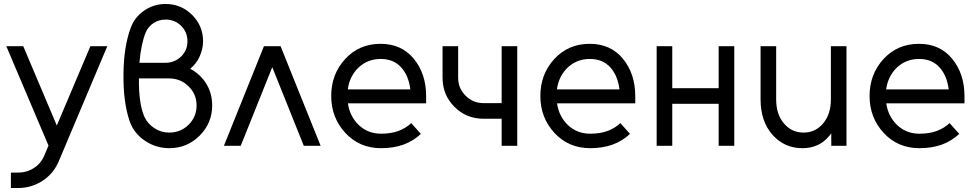

<svg xmlns="http://www.w3.org/2000/svg" viewBox="-20 -732 4897 964"><path d="M11.7 -500 223.5 -1 202.3 49.2Q185.3 89.3 150.5 111.5Q114.8 134.5 71.3 134.5H34.7V212H71.3Q137.7 212 193.2 175.8Q247.8 140.7 274.2 79.7L518.7 -500H433.8L265.2 -101.8L96.8 -500Z M811.3 -712Q752 -712 703.8 -678.8Q654.7 -644.8 635.7 -590.7Q601.2 -497 600 -359.5Q599 -290.2 606.7 -231.5Q614.3 -172.8 630.5 -124.7Q651.5 -63.2 707.2 -25.7Q762.8 12 829.7 12Q919 12 982.2 -50.8Q1045.3 -113.8 1045.3 -202.3Q1045.3 -264.8 1014.7 -313.3Q985.3 -359.8 935.3 -386.7Q950 -399.3 961.5 -413.8Q973 -428.2 981.3 -446Q990 -464.8 994.8 -484.6Q999.5 -504.3 999.5 -525.2Q999.5 -602.7 944.5 -657.3Q889.7 -712 811.3 -712ZM811.3 -633.7Q857.8 -633.7 889.5 -602.2Q921.2 -570.7 921.2 -524.8Q921.2 -479.2 889 -448Q856.7 -416.7 810 -416.7H680Q684 -464.5 692.2 -503.6Q700.5 -542.7 711.8 -569.7Q718.2 -584.2 727.7 -595.6Q737.2 -607 750.8 -616.2Q777.5 -633.7 811.3 -633.7ZM677.5 -338.3H828.3Q886.2 -338.3 926.5 -298.8Q967 -259.3 967 -202.7Q967 -145.8 927.2 -106Q887.2 -66.3 829.7 -66.3Q788.5 -66.3 755.3 -88.3Q738.8 -99.2 726.2 -113.3Q713.5 -127.5 705.5 -144.8Q676 -210.2 677.5 -338.3Z M1104.2 0 1305.2 -500H1388.8L1589.8 0H1505.3L1347 -394.7L1188.7 0Z M2119.5 -213.3V-249Q2119.5 -362.2 2057.2 -437.5Q1995.7 -512 1890.8 -512Q1783.5 -512 1713.3 -436Q1643 -359.8 1643 -250Q1643 -141.2 1714.2 -64.2Q1785.2 12 1893.2 12Q1955.8 12 2005.3 -5.8Q2054.8 -23.7 2093.2 -59.8L2044.8 -113.8Q2016.5 -87.7 1979.7 -74.2Q1942.8 -60.7 1893.2 -60.7Q1827.3 -60.7 1781.2 -104.3Q1736 -148.2 1726.8 -213.3ZM1891.5 -436Q1956 -436 1994 -394Q2031.7 -352.5 2040.2 -283.3H1726.2Q1735.3 -349.8 1780.3 -393Q1826.2 -436 1891.5 -436Z M2202 -500V-341.7Q2202 -256 2261 -196.3Q2320.8 -135.8 2407.8 -135.8H2498.7V0H2577V-500H2498.7V-214.2H2407.8Q2355 -214.2 2317.7 -251.5Q2280.3 -288.8 2280.3 -341.7V-500Z M3169.5 -213.3V-249Q3169.5 -362.2 3107.2 -437.5Q3045.7 -512 2940.8 -512Q2833.5 -512 2763.3 -436Q2693 -359.8 2693 -250Q2693 -141.2 2764.2 -64.2Q2835.2 12 2943.2 12Q3005.8 12 3055.3 -5.8Q3104.8 -23.7 3143.2 -59.8L3094.8 -113.8Q3066.5 -87.7 3029.7 -74.2Q2992.8 -60.7 2943.2 -60.7Q2877.3 -60.7 2831.2 -104.3Q2786 -148.2 2776.8 -213.3ZM2941.5 -436Q3006 -436 3044 -394Q3081.7 -352.5 3090.2 -283.3H2776.2Q2785.3 -349.8 2830.3 -393Q2876.2 -436 2941.5 -436Z M3277 0H3355.3V-210.8H3588.3V0H3666.7V-500H3588.3V-289.2H3355.3V-500H3277Z M3798.7 -500V-234Q3798.7 -122.7 3858 -55.8Q3918 12 4008.8 12Q4092.5 12 4142.8 -48.8Q4145.2 -51.8 4148.2 -55.3Q4151.3 -58.8 4153.7 -62.8V0H4230V-500H4151.7V-232.7Q4151.7 -157.7 4112.2 -111.7Q4073.5 -66.3 4014.8 -66.3Q3955.2 -66.3 3916.5 -111.7Q3877 -157.7 3877 -232.7V-500Z M4822.5 -213.3V-249Q4822.5 -362.2 4760.2 -437.5Q4698.7 -512 4593.8 -512Q4486.5 -512 4416.3 -436Q4346 -359.8 4346 -250Q4346 -141.2 4417.2 -64.2Q4488.2 12 4596.2 12Q4658.8 12 4708.3 -5.8Q4757.8 -23.7 4796.2 -59.8L4747.8 -113.8Q4719.5 -87.7 4682.7 -74.2Q4645.8 -60.7 4596.2 -60.7Q4530.3 -60.7 4484.2 -104.3Q4439 -148.2 4429.8 -213.3ZM4594.5 -436Q4659 -436 4697 -394Q4734.7 -352.5 4743.2 -283.3H4429.2Q4438.3 -349.8 4483.3 -393Q4529.2 -436 4594.5 -436Z"/></svg>

Font: Unageo Variable
Style: Regular
Weight: 300
Designer: Richard Sepsi
Foundry: Richard Sepsi
Version: Version 2.200